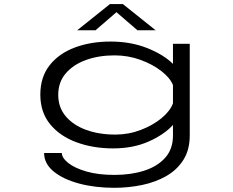

<svg xmlns="http://www.w3.org/2000/svg" viewBox="-20 -714 1140 938"><path d="M533 11Q435 11 354 -18.8Q273 -48.5 225 -107Q177 -165.5 177 -251.5Q177 -337.5 222.5 -395.2Q268 -453 345.8 -482Q423.5 -511 520 -511Q618.5 -511 698.2 -479.5Q778 -448 825 -402V-500H907V-52.5Q907 18 876 67Q845 116 792.5 146Q740 176 674 189.8Q608 203.5 538 203.5Q444.5 203.5 366.8 182.8Q289 162 242.2 123.8Q195.5 85.5 195.5 33.5H282Q282.5 57.5 313.5 82.2Q344.5 107 402 123.8Q459.5 140.5 539.5 140.5Q619.5 140.5 684 120Q748.5 99.5 786.8 57Q825 14.5 825 -51.5V-103.5Q781 -55.5 705.2 -22.2Q629.5 11 533 11ZM264.5 -250.5Q264.5 -189 301.5 -145.5Q338.5 -102 401.5 -79.2Q464.5 -56.5 543.5 -56.5Q608 -56.5 667.8 -79.2Q727.5 -102 769.8 -137.2Q812 -172.5 825 -209.5V-298.5Q811 -333.5 768.2 -366.8Q725.5 -400 665.5 -421.8Q605.5 -443.5 539.5 -443.5Q462.5 -443.5 400.2 -421Q338 -398.5 301.2 -355.5Q264.5 -312.5 264.5 -250.5ZM357 -566 517 -694H580.5L740.5 -566H651.5L549 -654.5L446.5 -566Z"/></svg>

Font: Trispace Expanded Light
Style: Regular
Weight: 300
Width: 7
Designer: Tyler Finck
Foundry: Etcetera Type Company
Version: Version 1.210; ttfautohint (v1.8.3)